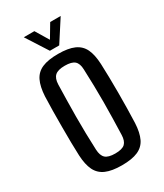

<svg xmlns="http://www.w3.org/2000/svg" viewBox="-192 -835 786 919"><g transform="rotate(-30 201.0 -375.0)"><path d="M201.5 7.5Q146.5 7.5 113.2 -7Q80 -21.5 64.5 -53.2Q49 -85 46.5 -136.5Q45 -167 44.5 -208Q44 -249 44 -294Q44 -339 44.5 -383Q45 -427 46.5 -463Q49.5 -515.5 65 -547.2Q80.5 -579 113.5 -593.2Q146.5 -607.5 201.5 -607.5Q257.5 -607.5 290.5 -592.8Q323.5 -578 338.5 -546.5Q353.5 -515 356 -463Q357.5 -430 358.2 -388.8Q359 -347.5 359 -303.2Q359 -259 358.2 -216.2Q357.5 -173.5 356 -136.5Q353.5 -85 338.2 -53.2Q323 -21.5 290 -7Q257 7.5 201.5 7.5ZM201.5 -57.5Q240.5 -57.5 255.8 -72.2Q271 -87 272 -119Q273.5 -164.5 274.5 -209.2Q275.5 -254 275.8 -298.8Q276 -343.5 275 -389Q274 -434.5 272 -482Q271 -514.5 255.2 -528.5Q239.5 -542.5 201.5 -542.5Q163.5 -542.5 147.2 -527.8Q131 -513 130 -480.5Q129 -440 128 -396.2Q127 -352.5 126.8 -306.2Q126.5 -260 127.5 -213Q128.5 -166 130.5 -120Q132 -86.5 147.8 -72Q163.5 -57.5 201.5 -57.5ZM176 -640 100 -758.5H158.5L202.5 -685.5L246 -758.5H304L227.5 -640Z"/></g></svg>

Font: Big Shoulders
Style: Regular
Weight: 400
Designer: Patric King
Foundry: XO Type Co
Version: Version 2.002